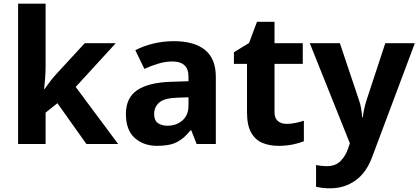

<svg xmlns="http://www.w3.org/2000/svg" viewBox="-20 -780 2267 1040"><path d="M227 -420Q227 -389 224.5 -358.5Q222 -328 219 -297H221Q236 -318 252 -339.5Q268 -361 286 -380L439 -546H607L390 -309L620 0H448L291 -221L227 -170V0H78V-760H227Z M922 -557Q1032 -557 1090.5 -509.5Q1149 -462 1149 -364V0H1045L1016 -74H1012Q977 -30 938 -10Q899 10 831 10Q758 10 710 -32.5Q662 -75 662 -163Q662 -250 723 -291.5Q784 -333 906 -337L1001 -340V-364Q1001 -407 978.5 -427Q956 -447 916 -447Q876 -447 838 -435.5Q800 -424 762 -407L713 -508Q757 -531 810.5 -544Q864 -557 922 -557ZM943 -251Q871 -249 843 -225Q815 -201 815 -162Q815 -128 835 -113.5Q855 -99 887 -99Q935 -99 968 -127.5Q1001 -156 1001 -208V-253Z M1532 -109Q1557 -109 1580 -114Q1603 -119 1626 -126V-15Q1602 -5 1566.5 2.5Q1531 10 1489 10Q1440 10 1401.5 -6Q1363 -22 1340.5 -61.5Q1318 -101 1318 -171V-434H1247V-497L1329 -547L1372 -662H1467V-546H1620V-434H1467V-171Q1467 -140 1485 -124.5Q1503 -109 1532 -109Z M1658 -546H1821L1924 -239Q1932 -217 1936 -193.5Q1940 -170 1942 -144H1945Q1948 -170 1953.5 -193.5Q1959 -217 1966 -239L2067 -546H2227L1996 70Q1965 155 1905.5 197.5Q1846 240 1768 240Q1743 240 1724.5 237.5Q1706 235 1692 232V114Q1703 116 1718.5 118Q1734 120 1751 120Q1798 120 1825.5 91.5Q1853 63 1866 23L1875 -4Z"/></svg>

Font: Noto Sans Duployan
Style: Bold
Weight: 700
Designer: David Corbett
Foundry: David Corbett
Version: Version 3.001